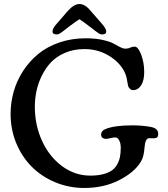

<svg xmlns="http://www.w3.org/2000/svg" viewBox="-20 -914 838 955"><path d="M326.7 -784.2Q318.8 -778.3 308.1 -770Q297.4 -761.7 292.5 -757.8Q287.6 -753.9 281.2 -749.8Q274.9 -745.6 270.5 -744.1Q266.1 -742.7 262.2 -742.7Q241.2 -742.7 241.2 -757.3Q241.2 -770 255.4 -788.1L318.4 -860.8Q348.6 -894 375 -894Q399.9 -894 422.9 -869.1L487.3 -795.4Q508.3 -771.5 508.3 -757.3Q508.3 -742.7 487.3 -742.7Q483.4 -742.7 479 -744.1Q474.6 -745.6 468.5 -749.8Q462.4 -753.9 457.3 -757.8Q452.1 -761.7 441.7 -770Q431.2 -778.3 422.9 -784.2Q385.7 -812.5 375 -818.4Q363.8 -812 326.7 -784.2ZM399.4 21Q322.8 21 254.9 -7.3Q187 -35.6 138.2 -84.5Q89.4 -133.3 61 -201.4Q32.7 -269.5 32.7 -346.7Q32.7 -403.8 48.1 -458.3Q63.5 -512.7 94.7 -560.8Q126 -608.9 169.9 -645.3Q213.9 -681.6 274.9 -702.6Q335.9 -723.6 406.7 -723.6Q453.1 -723.6 489.7 -715.6Q526.4 -707.5 543.7 -697.8Q561 -688 576.9 -679.9Q592.8 -671.9 603 -671.9Q617.2 -671.9 627.4 -677Q637.7 -682.1 649.9 -682.1Q667 -682.1 682.1 -642.3Q697.3 -602.5 697.3 -556.2Q697.3 -513.2 681.9 -489.5Q666.5 -465.8 643.1 -465.8Q632.3 -465.8 625.7 -472.7Q619.1 -479.5 617.2 -486.8Q615.2 -494.1 613 -508.8Q610.8 -523.4 609.4 -528.8Q594.2 -586.9 534.7 -628.4Q475.1 -669.9 400.4 -669.9Q347.2 -669.9 304.2 -651.6Q261.2 -633.3 233.6 -604Q206.1 -574.7 187.5 -536.4Q168.9 -498 161.1 -459.7Q153.3 -421.4 153.3 -382.8Q153.3 -291.5 189.2 -213.1Q225.1 -134.8 288.8 -87.6Q352.5 -40.5 429.2 -40.5Q465.3 -40.5 492.2 -47.4Q519 -54.2 535.9 -65.9Q552.7 -77.6 562.7 -95.7Q572.8 -113.8 576.7 -133.8Q580.6 -153.8 580.6 -179.7Q580.6 -189.5 578.6 -199.7Q576.7 -210 570.3 -220Q564 -230 553.7 -230.5Q545.9 -231 528.3 -226.8Q510.7 -222.7 504.4 -223.1Q494.6 -224.1 488.8 -229.5Q482.9 -234.9 482.9 -244.6Q482.9 -263.2 504.4 -272Q548.8 -290.5 637.7 -290.5Q689.9 -290.5 732.4 -282.2Q767.1 -274.9 767.1 -247.6Q767.1 -227.5 749.5 -226.6Q743.7 -225.6 734.4 -226.3Q725.1 -227.1 720.7 -226.6Q702.1 -225.1 698.7 -178.7Q695.8 -133.8 680.2 -108.9Q647.5 -55.7 571.5 -17.3Q495.6 21 399.4 21Z"/></svg>

Font: Cooper* Medium
Style: Regular
Weight: 500
Designer: Owen Earl
Foundry: indestructible type*
Version: Version 0.001